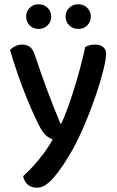

<svg xmlns="http://www.w3.org/2000/svg" viewBox="-20 -686 546 896"><path d="M158 -109Q133 -158 97 -248Q61 -338 27 -452Q36 -463 51 -470.5Q66 -478 83 -478Q105 -478 119 -467.5Q133 -457 142 -431Q169 -350 198 -271.5Q227 -193 262 -109H266Q281 -141 296.5 -184Q312 -227 327 -275Q342 -323 355 -372.5Q368 -422 378 -467Q388 -472 398.5 -475Q409 -478 423 -478Q445 -478 460 -467.5Q475 -457 475 -435Q475 -409 461.5 -355.5Q448 -302 426 -237.5Q404 -173 376 -107Q348 -41 320 10Q270 98 229.5 144Q189 190 153 190Q125 190 108.5 174.5Q92 159 88 136Q104 122 123 102Q142 82 161 59Q180 36 197 11.5Q214 -13 226 -36Q209 -41 193 -55.5Q177 -70 158 -109ZM219 -609Q219 -585 202.5 -568Q186 -551 160 -551Q134 -551 118 -568Q102 -585 102 -609Q102 -632 118 -649Q134 -666 160 -666Q186 -666 202.5 -649Q219 -632 219 -609ZM404 -609Q404 -585 387.5 -568Q371 -551 345 -551Q319 -551 302.5 -568Q286 -585 286 -609Q286 -632 302.5 -649Q319 -666 345 -666Q371 -666 387.5 -649Q404 -632 404 -609Z"/></svg>

Font: Baloo Chettan 2 Medium
Style: Regular
Weight: 500
Designer: Maithili Shingre, Unnati Kotecha and Ek Type
Foundry: Ek Type
Version: Version 1.640;hotconv 1.0.111;makeotfexe 2.5.65597; ttfautoh